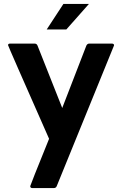

<svg xmlns="http://www.w3.org/2000/svg" viewBox="-20 -740 621 978"><path d="M254 218H145Q134 218 134 208Q134 204 230 -33Q21 -506 21 -510Q21 -518 32 -518H156Q167 -518 171 -508L297 -190L420 -508Q425 -518 435 -518H549Q561 -518 561 -509L269 208Q265 218 254 218ZM318 -590H218L303 -720H433Z"/></svg>

Font: YamahaIndonesia935. App
Style: Bold
Weight: 700
Designer: Dalton Maag Ltd
Foundry: Dalton Maag Ltd
Version: Version 1.002; January 01, 2024; Regular/Italic